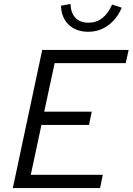

<svg xmlns="http://www.w3.org/2000/svg" viewBox="-20 -953 672 973"><path d="M45 0 194 -700H632L617 -633H257L204 -387H445L431 -320H190L136 -67H501L487 0ZM427 -792Q366 -792 328.5 -827.5Q291 -863 289 -924L337 -933Q339 -887 362.5 -862.5Q386 -838 429 -838Q508 -838 548 -930L597 -914Q572 -856 527.5 -824Q483 -792 427 -792Z"/></svg>

Font: Red Hat Mono
Style: Italic
Weight: 400
Italic angle: -12°
Monospace: yes
Designer: Pentagram, MCKL
Foundry: MCKL
Version: Version 1.030